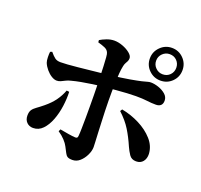

<svg xmlns="http://www.w3.org/2000/svg" viewBox="-149 -1012 1298 1238"><g transform="rotate(20 500.0 -392.5)"><path d="M827 -618Q781 -618 748 -650.5Q715 -683 715 -730Q715 -776 748 -809Q781 -842 827 -842Q874 -842 906.5 -809Q939 -776 939 -730Q939 -683 906.5 -650.5Q874 -618 827 -618ZM469 57Q445 57 434.5 50Q424 43 417 28.5Q410 14 397 -10Q388 -28 369 -48.5Q350 -69 323 -87L330 -102Q363 -96 390.5 -91.5Q418 -87 437 -86Q445 -86 449 -89Q453 -92 454 -102Q456 -122 456.5 -156Q457 -190 457.5 -230Q458 -270 457.5 -310Q457 -350 457 -382Q457 -404 456 -436.5Q455 -469 454 -507Q453 -545 451.5 -579.5Q450 -614 448 -639Q446 -664 442 -671Q435 -688 415.5 -696.5Q396 -705 367 -713L366 -728Q384 -739 410 -749Q436 -759 462 -759Q489 -759 519 -748Q549 -737 570.5 -719.5Q592 -702 592 -685Q592 -673 587.5 -664Q583 -655 578 -646.5Q573 -638 570 -624Q565 -601 562.5 -571Q560 -541 559 -507.5Q558 -474 558 -441.5Q558 -409 558 -382Q558 -349 559.5 -311Q561 -273 562.5 -236Q564 -199 565.5 -165Q567 -131 568.5 -106Q570 -81 570 -68Q570 -42 556 -12.5Q542 17 519.5 37Q497 57 469 57ZM160 -50Q133 -50 116 -67.5Q99 -85 99 -113Q99 -138 108 -152Q117 -166 135.5 -179Q154 -192 181 -214Q220 -246 244 -279.5Q268 -313 282 -351L300 -349Q302 -303 295 -251Q288 -199 270.5 -153Q253 -107 225.5 -78.5Q198 -50 160 -50ZM199 -389Q182 -389 162.5 -401Q143 -413 126 -433Q109 -453 100 -475Q95 -489 94.5 -512Q94 -535 96 -549L109 -554Q129 -530 143.5 -519.5Q158 -509 182 -509Q198 -509 229 -511Q260 -513 297.5 -517Q335 -521 374 -525Q413 -529 445 -532.5Q477 -536 497 -538Q589 -549 640 -558Q691 -567 716.5 -573Q742 -579 752.5 -582.5Q763 -586 775 -586Q799 -586 827.5 -576.5Q856 -567 877 -549Q898 -531 898 -505Q898 -484 886.5 -473Q875 -462 853 -462Q822 -462 791.5 -466Q761 -470 714 -470Q689 -470 654 -468Q619 -466 579 -462.5Q539 -459 497 -455Q462 -452 424 -446.5Q386 -441 350.5 -434.5Q315 -428 286 -420Q268 -416 253.5 -408.5Q239 -401 226 -395Q213 -389 199 -389ZM858 -75Q826 -75 810 -99Q794 -123 783 -148Q758 -206 729 -253Q700 -300 651 -345L660 -359Q724 -347 782 -317.5Q840 -288 878.5 -245Q917 -202 920 -148Q921 -116 904.5 -95.5Q888 -75 858 -75ZM827 -661Q857 -661 876.5 -681Q896 -701 896 -730Q896 -759 876.5 -779Q857 -799 827 -799Q799 -799 778.5 -779Q758 -759 758 -730Q758 -701 778.5 -681Q799 -661 827 -661Z"/></g></svg>

Font: Noto Serif TC ExtraBold
Style: Regular
Weight: 800
Designer: Ryoko NISHIZUKA 西塚涼子 (kana & ideographs); Frank Grießhammer (Latin, Greek & Cyrillic); Wenlong ZHANG 张文龙 (bopomofo); San
Foundry: Adobe
Version: Version 2.002-H1;hotconv 1.1.0;makeotfexe 2.6.0